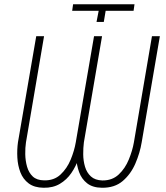

<svg xmlns="http://www.w3.org/2000/svg" viewBox="-20 -883 790 913"><path d="M449.2 -831.5H323.2L327.6 -862.8H619.6L615.2 -831.5H482.4L473.6 -778.8H439ZM427.2 -710.9H460.4L374 -207Q367.7 -169.4 354.5 -130.9Q341.3 -92.3 319.3 -60.3Q297.4 -28.3 264.6 -8.8Q231.9 10.7 187 9.8Q143.1 9.3 116.2 -11Q89.4 -31.2 76.9 -63.7Q64.5 -96.2 62.5 -133.8Q60.5 -171.4 65.4 -206.5L152.3 -710.9H189.5L103.5 -206.1Q99.6 -180.7 100.1 -149.9Q100.6 -119.1 108.6 -90.6Q116.7 -62 135.7 -43.9Q154.8 -25.9 189 -25.4Q236.8 -23.9 267.8 -53Q298.8 -82 316.2 -124.3Q333.5 -166.5 340.3 -206.1ZM702.6 -710.9H740.2L653.8 -206.5Q645.5 -155.8 623.8 -105.5Q602.1 -55.2 563.5 -22.2Q524.9 10.7 464.4 9.8Q420.9 9.3 394.5 -11.2Q368.2 -31.7 356.2 -64.5Q344.2 -97.2 342.5 -134.8Q340.8 -172.4 345.7 -206.5L432.1 -710.9H465.3L378.9 -206.1Q375.5 -180.2 375.7 -149.2Q376 -118.2 384.3 -90.1Q392.6 -62 412.4 -43.9Q432.1 -25.9 466.8 -24.9Q513.7 -24.4 544.4 -53.2Q575.2 -82 592.5 -124.5Q609.9 -167 616.7 -206.1Z"/></svg>

Font: Roboto Condensed ExtraLight
Style: Italic
Weight: 250
Italic angle: -12°
Designer: Christian Robertson
Foundry: Google
Version: Version 3.008; 2023